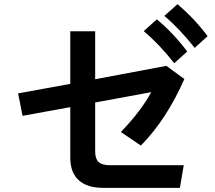

<svg xmlns="http://www.w3.org/2000/svg" viewBox="-20 -903 1040 927"><path d="M439.5 -408.2V-172.9Q439.5 -136.7 455.6 -121.1Q471.7 -105.5 509.8 -105.5H867.2L848.6 3.9H475.6Q401.4 3.9 360.4 -32.7Q319.3 -69.3 319.3 -142.6V-385.7L88.9 -343.8L67.4 -452.1L319.3 -498V-752H439.5V-520.5L783.2 -585L870.1 -521.5Q784.2 -326.2 660.2 -200.2L563.5 -265.6Q662.1 -368.2 710 -458ZM773.4 -826.2 836.9 -882.8Q917 -815.4 982.4 -728.5L919.9 -671.9Q847.7 -763.7 773.4 -826.2ZM673.8 -752.9 737.3 -809.6Q818.4 -742.2 883.8 -654.3L821.3 -597.7Q749 -689.5 673.8 -752.9Z"/></svg>

Font: Gothic A1
Style: Bold
Weight: 700
Version: Version 2.50